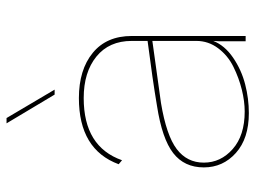

<svg xmlns="http://www.w3.org/2000/svg" viewBox="-117 -654 781 587"><g transform="rotate(-90 273.5 -360.5)"><path d="M267.1 -509.8Q353.5 -509.8 405.3 -467.5Q457 -425.3 457 -348.1V-76.2V0H440.9V-82L441.9 -99.1Q428.2 -64 390.6 -38.3Q353 -12.7 309.3 -1.5Q265.6 9.8 221.2 9.8Q143.6 9.8 99.4 -29.8Q55.2 -69.3 55.2 -127.9Q55.2 -187.5 98.9 -221.4Q142.6 -255.4 243.2 -271Q324.2 -284.7 441.9 -299.8V-348.1Q441.9 -417.5 394 -456.3Q346.2 -495.1 267.1 -495.1Q118.2 -495.1 77.1 -377.9L64.9 -388.2Q109.9 -509.8 267.1 -509.8ZM69.8 -127.9Q69.8 -76.2 111.3 -39.6Q152.8 -2.9 226.1 -2.9Q257.3 -2.9 293 -11.7Q328.6 -20.5 362.8 -37.4Q397 -54.2 419.4 -84Q441.9 -113.8 441.9 -150.9V-285.2L252 -258.8Q152.8 -242.2 111.3 -210.7Q69.8 -179.2 69.8 -127.9ZM189.9 -731H206.1L293 -584H277.8Z"/></g></svg>

Font: Human Sans Thin
Style: Regular
Weight: 100
Designer: Tim Radville
Foundry: Continuum
Version: Version 1.000;FEAKit 1.0